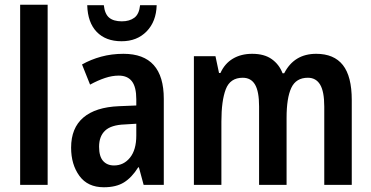

<svg xmlns="http://www.w3.org/2000/svg" viewBox="-20 -780 1567 810"><path d="M181 0H65V-760H181Z M501 -553Q671 -553 671 -363V0H586L566 -74H563Q536 -31 503 -10.5Q470 10 418 10Q350 10 315 -38Q280 -86 280 -157Q280 -240 331.5 -284Q383 -328 482 -332L555 -335V-361Q555 -413 536.5 -437Q518 -461 481 -461Q453 -461 423 -451Q393 -441 360 -423L326 -508Q363 -529 407 -541Q451 -553 501 -553ZM506 -255Q449 -253 423.5 -229Q398 -205 398 -161Q398 -120 415 -101Q432 -82 461 -82Q502 -82 528.5 -115Q555 -148 555 -208V-258ZM641 -758Q639 -689 598.5 -647.5Q558 -606 493 -606Q426 -606 388 -645.5Q350 -685 348 -758H418Q422 -721 440.5 -705.5Q459 -690 494 -690Q526 -690 546.5 -705Q567 -720 571 -758Z M1314 -553Q1389 -553 1426.5 -505.5Q1464 -458 1464 -358V0H1348V-330Q1348 -394 1330.5 -423Q1313 -452 1279 -452Q1229 -452 1209 -409.5Q1189 -367 1189 -283V0H1073V-331Q1073 -394 1056 -423Q1039 -452 1004 -452Q951 -452 932.5 -403.5Q914 -355 914 -267V0H798V-543H889L904 -472H910Q928 -512 962.5 -532.5Q997 -553 1044 -553Q1095 -553 1126.5 -530.5Q1158 -508 1172 -471H1179Q1221 -553 1314 -553Z"/></svg>

Font: Noto Sans Thai Looped Condensed SemiBold
Style: Regular
Weight: 600
Width: 3
Designer: Sasikarn Vongin, Ben Mitchell
Foundry: The Fontpad Ltd
Version: Version 1.001; ttfautohint (v1.8.4.7-5d5b)